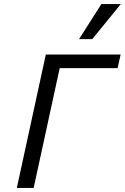

<svg xmlns="http://www.w3.org/2000/svg" viewBox="-20 -927 616 947"><path d="M63 0 206 -658H289L146 0ZM230 -591 245 -658H575L560 -591ZM370 -734 480 -907H576L435 -734Z"/></svg>

Font: Ysabeau Infant Medium
Style: Italic
Weight: 500
Italic angle: -12°
Designer: Christian Thalmann (Catharsis Fonts)
Version: Version 2.001;gftools[0.9.30]; featfreeze: ss01,ss02,lnum